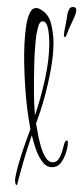

<svg xmlns="http://www.w3.org/2000/svg" viewBox="-20 -461 238 549"><path d="M27 68Q25 68 24 63Q23 58 23 57Q23 47 28 27Q33 7 40.5 -16.5Q48 -40 55.5 -60.5Q63 -81 67 -92Q57 -145 53 -199Q49 -253 49 -306Q49 -315 50 -336.5Q51 -358 54 -381.5Q57 -405 64 -421.5Q71 -438 83 -438Q89 -438 92 -436Q118 -424 125.5 -395Q133 -366 133 -340Q133 -305 125.5 -263.5Q118 -222 107 -182Q96 -142 83 -108Q85 -99 88 -81Q91 -63 96.5 -43.5Q102 -24 110.5 -10.5Q119 3 131 3Q142 3 148.5 -7.5Q155 -18 158.5 -31Q162 -44 164 -51Q165 -53 166.5 -56Q168 -59 171 -59Q174 -59 174 -55V-53Q174 -42 169 -25.5Q164 -9 154.5 4Q145 17 129 17Q112 17 100 0Q88 -17 81 -39Q74 -61 71 -74Q59 -40 49 -6Q39 28 30 63Q30 64 29.5 66Q29 68 27 68ZM80 -131Q96 -178 108.5 -234Q121 -290 121 -339Q121 -345 120 -360Q119 -375 115 -387.5Q111 -400 102 -400Q93 -400 89 -384Q85 -368 84 -362Q79 -322 78 -280Q77 -238 77 -198Q77 -166 80 -131ZM169 -358Q168 -355 166 -355Q164 -355 163 -357.5Q162 -360 163 -363Q163 -369 167 -387.5Q171 -406 173 -422Q175 -429 178 -435Q181 -441 189 -441Q198 -441 198 -432Q198 -422 188 -402Q178 -382 169 -358Z"/></svg>

Font: Sassy Frass
Style: Regular
Weight: 400
Designer: Robert E. Leuschke
Foundry: Robert E. Leuschke
Version: Version 1.010; ttfautohint (v1.8.3)